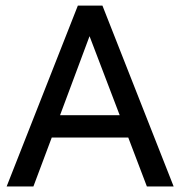

<svg xmlns="http://www.w3.org/2000/svg" viewBox="-20 -670 648 690"><path d="M3.9 0 259.8 -649.9H348.1L604 0H507.8L440.9 -175.8H166L100.1 0ZM195.8 -255.9H410.2L301.8 -540Z"/></svg>

Font: Apfel Grotezk
Style: Regular
Weight: 400
Designer: Luigi Gorlero
Foundry: © 2023, Luigi Gorlero & Collletttivo
Version: Version 2.000;Glyphs 3.2 (3217)